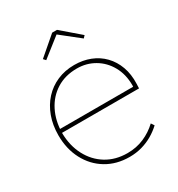

<svg xmlns="http://www.w3.org/2000/svg" viewBox="-175 -840 895 965"><g transform="rotate(-30 272.5 -358.0)"><path d="M297 10Q221 10 163 -25Q105 -60 72.5 -122Q40 -184 40 -263Q40 -322 58 -371Q76 -420 108.5 -455.5Q141 -491 186 -510.5Q231 -530 285 -530Q335 -530 377 -513.5Q419 -497 449.5 -465.5Q480 -434 496 -390Q512 -346 510 -291L509 -265H52V-287H498L486 -270L488 -295Q488 -359 461 -407Q434 -455 388.5 -481.5Q343 -508 288 -508Q220 -508 169.5 -476.5Q119 -445 91 -389.5Q63 -334 62 -263Q63 -190 93 -133Q123 -76 175.5 -44Q228 -12 297 -12Q349 -12 393 -31Q437 -50 472 -83L484 -65Q459 -42 430.5 -25.5Q402 -9 368.5 0.5Q335 10 297 10ZM176 -621 164 -634 271 -726H299L406 -634L394 -621L278 -713H293Z"/></g></svg>

Font: Lexend Deca Thin
Style: Regular
Weight: 250
Designer: Bonnie Shaver-Troup, Thomas Jockin
Foundry: Lexend
Version: Version 1.007